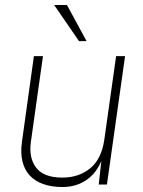

<svg xmlns="http://www.w3.org/2000/svg" viewBox="-20 -743 577 773"><path d="M228 10Q186.5 9.5 154 -2Q121.5 -13.5 100.2 -36Q79 -58.5 70.5 -92.8Q62 -127 68.5 -173L116.5 -517H153L104.5 -173Q95 -108 125.5 -68Q156 -28 231 -28Q297.5 -28 343.2 -65.5Q389 -103 400 -181L447.5 -517H483.5L410.5 0H377.5L388 -95Q375 -63 352.5 -39.2Q330 -15.5 298.8 -2.5Q267.5 10.5 228 10ZM298 -577.5 198 -723H249.5L328.5 -577.5Z"/></svg>

Font: Public Sans Thin Thin
Style: Italic
Weight: 250
Italic angle: -8°
Version: Version 2.001